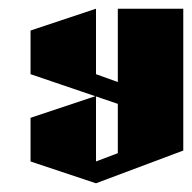

<svg xmlns="http://www.w3.org/2000/svg" viewBox="-20 -520 440 440"><path d="M200 -500V-350L250 -332V-500H400V-175L200 -100L50 -150V-250L200 -300V-150L250 -169V-282L50 -350V-450Z"/></svg>

Font: SOV_Meka
Style: Book
Weight: 400
Version: Version 1.00